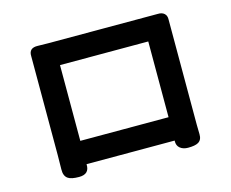

<svg xmlns="http://www.w3.org/2000/svg" viewBox="-99 -842 1198 994"><g transform="rotate(-15 499.5 -344.5)"><path d="M209 11Q167 11 150 -1Q129 -15 130 -51Q131 -77 131 -127V-606Q131 -632 131 -657Q129 -702 178 -700Q199 -699 233 -699H502H772Q796 -699 820 -699Q843 -700 855.5 -688.5Q868 -677 867 -656Q867 -631 867 -606V-126Q867 -117 867 -92Q868 -59 868 -42Q869 -11 848 1Q831 11 793 11Q767 11 750.5 -2.5Q734 -16 735 -41V-43H263V-41Q265 11 209 11ZM263 -168H499H736V-574H263Z"/></g></svg>

Font: GenSenRounded TW B
Style: Regular
Weight: 700
Version: Version 1.501;PS 1;hotconv 16.6.51;makeotf.lib2.5.65220